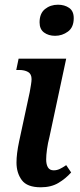

<svg xmlns="http://www.w3.org/2000/svg" viewBox="-20 -785 339 815"><path d="M214 -633Q186 -633 167 -647Q148 -661 148 -690Q148 -728 171 -746.5Q194 -765 226 -765Q254 -765 273.5 -751.5Q293 -738 293 -708Q293 -669 268.5 -651Q244 -633 214 -633ZM153 10Q95 10 72.5 -20.5Q50 -51 50 -95Q50 -132 61 -184L106 -393Q109 -409 111.5 -425Q114 -441 114 -449Q114 -471 99 -479.5Q84 -488 61 -488H49L59 -536H261L190 -204Q183 -177 179.5 -151.5Q176 -126 176 -108Q176 -87 183.5 -74.5Q191 -62 208 -62Q221 -62 233 -67.5Q245 -73 261 -84L282 -53Q259 -27 228 -8.5Q197 10 153 10Z"/></svg>

Font: Noto Serif SemiCondensed SemiBold
Style: Italic
Weight: 600
Width: 4
Italic angle: -12°
Designer: Monotype Design Team
Foundry: Monotype Imaging Inc.
Version: Version 2.014; ttfautohint (v1.8.4.7-5d5b)